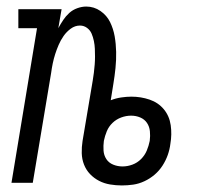

<svg xmlns="http://www.w3.org/2000/svg" viewBox="-20 -558 640 586"><path d="M352 8Q334 8 316 5Q298 2 282.5 -6Q267 -14 255 -26.5Q243 -39 236.5 -55.5Q230 -72 229.5 -90.5Q229 -109 232 -128L263 -312Q265 -324 266.5 -336Q268 -348 269 -360.5Q270 -373 270 -385Q270 -397 269.5 -409Q269 -421 266.5 -433Q264 -445 259.5 -455.5Q255 -466 245.5 -473Q236 -480 224 -480Q209 -480 196 -470.5Q183 -461 174 -448Q165 -435 159 -421Q153 -407 148.5 -393Q144 -379 141 -364.5Q138 -350 136 -335L80 0H15L93 -472H36V-530H168L158 -472Q165 -485 173 -497Q181 -509 191.5 -518.5Q202 -528 216 -533Q230 -538 243 -538Q267 -538 286.5 -524.5Q306 -511 316 -490.5Q326 -470 330 -447Q334 -424 334.5 -399.5Q335 -375 332.5 -350.5Q330 -326 326 -302L318 -252Q333 -258 349.5 -260.5Q366 -263 381 -263Q410 -263 436.5 -254Q463 -245 480 -224.5Q497 -204 501 -176Q505 -148 500 -119Q498 -102 492 -85Q486 -68 476 -52.5Q466 -37 452 -25Q438 -13 421 -5Q404 3 386.5 5.5Q369 8 352 8ZM354 -50Q369 -50 384 -55.5Q399 -61 410.5 -72.5Q422 -84 428 -98.5Q434 -113 437 -128Q439 -143 437.5 -157.5Q436 -172 428.5 -183Q421 -194 408 -199.5Q395 -205 380 -205Q365 -205 350 -199.5Q335 -194 323.5 -183Q312 -172 306 -157.5Q300 -143 297 -128Q295 -113 296 -98.5Q297 -84 304.5 -72.5Q312 -61 325.5 -55.5Q339 -50 354 -50Z"/></svg>

Font: Iosevka Curly Slab LtEx
Style: Italic
Weight: 300
Width: 7
Italic angle: -9°
Monospace: yes
Designer: Belleve Invis
Foundry: Belleve Invis
Version: Version 11.1.0; ttfautohint (v1.8.3)